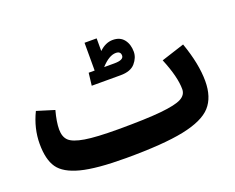

<svg xmlns="http://www.w3.org/2000/svg" viewBox="-102 -775 1184 968"><g transform="rotate(-20 490.5 -291.0)"><path d="M644 -473Q644 -441 619.5 -412.5Q595 -384 541 -384H386L394 -451H426V-600H491V-532Q525 -565 564 -565Q603 -565 623.5 -539Q644 -513 644 -473ZM477 -451H532Q582 -451 582 -475Q582 -498 556 -498Q520 -498 477 -451ZM890 -422Q932 -303 932 -211Q932 -124 888 -75.5Q844 -27 734.5 -4.5Q625 18 424 18Q267 18 184 -3.5Q101 -25 70 -69.5Q39 -114 39 -198Q39 -281 78 -361L172 -332Q156 -273 156 -233Q156 -193 177.5 -172.5Q199 -152 259 -142Q319 -132 437 -132Q587 -132 667 -140Q747 -148 778 -164.5Q809 -181 809 -212Q809 -278 766 -382Z"/></g></svg>

Font: FiraGO
Style: Bold
Weight: 700
Designer: bBox Type
Foundry: bBox Type GmbH
Version: Version 1.001;PS 001.001;hotconv 1.0.88;makeotf.lib2.5.64775